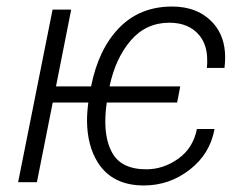

<svg xmlns="http://www.w3.org/2000/svg" viewBox="-20 -558 736 588"><path d="M420.5 10Q324 10 279.5 -60.5Q247 -112.5 246.5 -188Q246.5 -214.5 250.5 -244H141.5L93 0H35.5L141 -528.5H198L151.5 -293.5H259Q281.5 -407.5 345 -472.8Q408.5 -538 507.5 -538Q586.5 -538 633 -487Q669.5 -446 669.5 -382.5Q669.5 -367 667.5 -350H613.5Q615 -362.5 614.5 -375Q614.5 -421.5 589.5 -451Q558 -488 499.5 -488.5Q427 -488.5 380.2 -433.8Q333.5 -379 315.5 -293.5H532L522.5 -244H307Q302.5 -213 302.5 -186Q302.5 -131 321.5 -94Q349 -39.5 428 -39.5Q480.5 -39.5 526 -72Q571.5 -104.5 583 -163H637Q623.5 -87 561.2 -38.5Q499 10 420.5 10Z"/></svg>

Font: Roberto Sans Light
Style: Italic
Weight: 300
Italic angle: -11°
Designer: Google
Version: Version 1.00;June 11, 2020;FontCreator 12.0.0.2522 64-bit; t